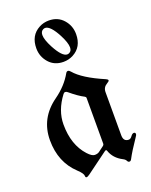

<svg xmlns="http://www.w3.org/2000/svg" viewBox="-149 -873 755 962"><g transform="rotate(-20 228.5 -391.5)"><path d="M33.2 0ZM126.5 -682.6Q126.5 -751.5 180.7 -780.3Q204.6 -793 232.4 -793Q280.3 -793 309.3 -760Q338.4 -727.1 338.4 -682.6Q338.4 -613.8 284.2 -585.4Q260.3 -572.8 232.4 -572.8Q184.6 -572.8 155.5 -605.7Q126.5 -638.7 126.5 -682.6ZM177.7 -734.9Q177.7 -710.4 200.7 -666.5Q235.4 -601.6 262.2 -601.6Q268.1 -601.6 273.4 -604.5Q287.1 -611.3 287.1 -630.4Q287.1 -655.3 264.2 -699.2Q230 -764.2 202.6 -764.2Q196.8 -764.2 191.4 -761.2Q177.7 -753.9 177.7 -734.9ZM132.8 -415Q192.9 -458 225.1 -515.1Q229.5 -522.9 236.1 -522.9Q242.7 -522.9 249.5 -514.6Q290 -466.3 401.9 -418.5Q412.1 -414.1 412.1 -408.9Q412.1 -403.8 399.9 -397Q377.4 -384.3 377.4 -358.4V-128.4Q377.4 -94.7 405.8 -94.7Q415.5 -94.7 423.8 -106.4Q432.1 -118.2 440.4 -118.2Q449.2 -118.2 449.2 -108.4Q449.2 -104 441.4 -93.3Q401.4 -34.7 382.8 1Q378.4 9.8 371.3 9.8Q364.3 9.8 360.4 1.5Q356.4 -6.8 344.7 -12.7Q298.8 -36.1 284.2 -80.1Q282.7 -84.5 279.8 -84.5Q276.9 -84.5 272.9 -81.5L160.2 1.5Q148.9 9.8 142.8 9.8Q136.7 9.8 136.7 1Q136.7 -12.7 109.9 -37.6Q33.2 -109.4 33.2 -226.6Q33.2 -343.8 132.8 -415ZM124 -277.8Q124 -168.9 183.1 -104.5Q204.6 -81.1 219.7 -81.1Q234.9 -81.1 244.1 -87.9L272.9 -109.4Q278.3 -113.3 278.3 -119.6V-363.3Q278.3 -369.1 272.5 -372.1Q240.7 -388.2 199.7 -422.9Q193.4 -428.2 187.5 -428.2Q181.6 -428.2 176.8 -421.9Q124 -352.5 124 -277.8Z"/></g></svg>

Font: UnifrakturMaguntia21
Style: Book
Weight: 400
Designer: j. 'mach' wust, Gerrit Ansmann, Georg Duffner, based on a font by Peter Wiegel, original typeface by Carl Albert Fahrenw
Version: Version 2017-03-19